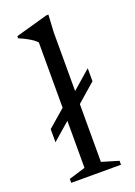

<svg xmlns="http://www.w3.org/2000/svg" viewBox="-138 -769 579 825"><g transform="rotate(-20 151.0 -356.5)"><path d="M135.5 -274 35.5 -187V-247L135.5 -333.5L170 -347.5L274.5 -438.5V-379L170 -288ZM190 -41 267 -18V0H39.5V-18L115 -41V-614.5Q108.5 -622 98 -629.5Q87.5 -637 72.2 -645.2Q57 -653.5 37.5 -661.5V-671.5L185.5 -713H194.5L190 -632.5Z"/></g></svg>

Font: Newsreader 24pt
Style: Regular
Weight: 400
Designer: Hugues Gentile
Foundry: Production Type
Version: Version 1.003